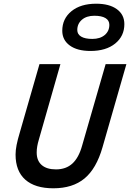

<svg xmlns="http://www.w3.org/2000/svg" viewBox="-20 -1001 702 1036"><path d="M282 -87Q336 -87 370.5 -118.5Q405 -150 423 -215L550 -655H662L533 -206Q500 -91 436 -38Q372 15 268 15Q169 15 116.5 -31.5Q64 -78 64 -167Q64 -190 69.5 -218.5Q75 -247 88 -290L193 -655H306L190 -249Q184 -229 181 -212Q178 -195 178 -178Q178 -134 205 -110.5Q232 -87 282 -87ZM651 -871Q651 -806 601.5 -766Q552 -726 468 -726Q397 -726 356.5 -755.5Q316 -785 316 -835Q316 -900 365.5 -940.5Q415 -981 499 -981Q570 -981 610.5 -951.5Q651 -922 651 -871ZM397 -839Q397 -816 418 -803.5Q439 -791 478 -791Q520 -791 545 -812Q570 -833 570 -867Q570 -891 549 -903.5Q528 -916 489 -916Q447 -916 422 -894.5Q397 -873 397 -839Z"/></svg>

Font: Intel One Mono Medium
Style: Italic
Weight: 500
Italic angle: -16°
Monospace: yes
Designer: Fred Shallcrass
Foundry: Frere-Jones Type LLC
Version: Version 1.400;hotconv 1.1.0;makeotfexe 2.6.0;FJTRelease1.4